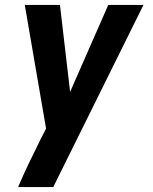

<svg xmlns="http://www.w3.org/2000/svg" viewBox="-20 -550 616 775"><path d="M53 205H195L559 -530H417L263 -179L222 -530H80L166 -31L144 12Q120 60 97 108Q74 156 53 205Z"/></svg>

Font: Iosevka Sparkle XBdObl
Style: Regular
Weight: 800
Italic angle: -9°
Designer: Belleve Invis
Foundry: Belleve Invis
Version: Version 4.5.0; ttfautohint (v1.8.3)